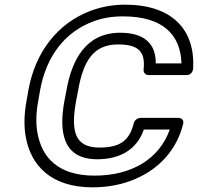

<svg xmlns="http://www.w3.org/2000/svg" viewBox="-20 -766 847 821"><path d="M396 -85C495 -85 566 -128 595 -212H706C660 -84 541 -15 384 -15C229 -15 159 -92 140 -198C133 -237 134 -282 143 -332L151 -378C178 -529 260 -630 378 -674C417 -689 460 -696 506 -696C675 -696 752 -619 756 -495H646C647 -581 595 -626 494 -626C347 -626 287 -510 264 -379L255 -332C233 -209 244 -85 396 -85ZM405 -135C295 -135 284 -212 305 -332L314 -379C336 -505 379 -576 485 -576C576 -576 602 -542 594 -468C593 -457 601 -445 615 -445H777C799 -445 805 -463 806 -473C815 -640 715 -746 515 -746C463 -746 414 -737 368 -720C227 -667 130 -544 101 -378L93 -332C83 -277 82 -226 90 -181C112 -57 200 35 375 35C426 35 473 28 516 15C635 -22 730 -105 763 -235C768 -255 754 -262 743 -262H581C570 -262 555 -253 552 -239C534 -167 496 -135 405 -135Z"/></svg>

Font: Asimov
Style: WidOuIt
Weight: 500
Designer: Google
Version: Version 2.000980; 2014